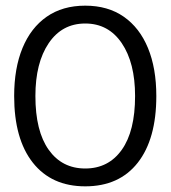

<svg xmlns="http://www.w3.org/2000/svg" viewBox="-20 -647 603 678"><path d="M281 11Q162 11 96 -72.5Q30 -156 30 -308Q30 -406 59.5 -477.5Q89 -549 145 -588Q201 -627 281 -627Q361 -627 417 -588Q473 -549 502.5 -477.5Q532 -406 532 -308Q532 -156 466.5 -72.5Q401 11 281 11ZM281 -52Q363 -52 410 -118Q457 -184 457 -308Q457 -425 410 -494.5Q363 -564 281 -564Q199 -564 152 -494.5Q105 -425 105 -308Q105 -184 152 -118Q199 -52 281 -52Z"/></svg>

Font: Inconsolata SemiExpanded
Style: Regular
Weight: 400
Width: 6
Monospace: yes
Designer: Raph Levien, Cyreal, Brenton Simpson
Foundry: Raph Levien, Cyreal, Google
Version: Version 3.100; ttfautohint (v1.8.4.7-5d5b)